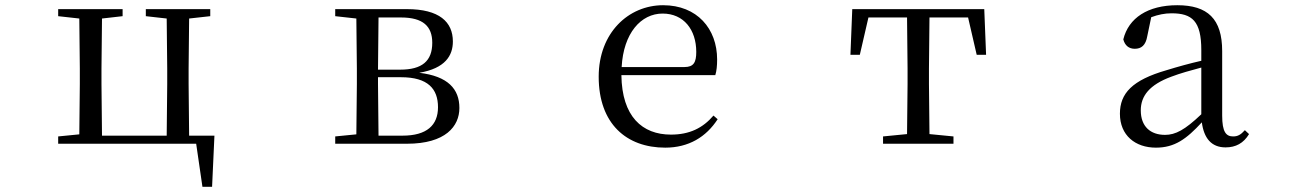

<svg xmlns="http://www.w3.org/2000/svg" viewBox="-20 -551 5040 736"><path d="M203 0H732L756 165H793L802 -31H705L703 -229V-288L705 -480L786 -489V-516H539V-489L619 -480L621 -288V-229L619 -31H371L369 -229V-288L371 -480L450 -489V-516H203V-489L284 -480L286 -288V-229L284 -36L203 -28Z M1345 0H1540C1688 0 1741 -67 1741 -137C1741 -210 1697 -259 1587 -272C1687 -289 1716 -338 1716 -392C1716 -467 1664 -516 1540 -516H1265V-489L1346 -480L1348 -288V-229L1346 -36L1265 -28V0ZM1431 -484H1517C1602 -484 1637 -450 1637 -387C1637 -317 1598 -284 1514 -284H1429ZM1429 -255H1517C1621 -255 1659 -210 1659 -140C1659 -71 1616 -31 1523 -31H1431L1429 -229Z M2530 15C2620 15 2687 -26 2731 -94L2715 -108C2674 -60 2623 -35 2552 -35C2442 -35 2364 -104 2362 -263H2722C2727 -279 2729 -299 2729 -323C2729 -441 2652 -531 2522 -531C2389 -531 2275 -425 2275 -257C2275 -76 2382 15 2530 15ZM2363 -294C2370 -424 2437 -499 2520 -499C2601 -499 2649 -437 2649 -352C2649 -312 2639 -294 2604 -294Z M3456 0H3635V-28L3543 -37L3541 -229V-288L3543 -484H3691L3724 -341H3760L3753 -516H3247L3240 -341H3276L3309 -484H3457L3459 -288V-229L3457 -37L3365 -28V0Z M4678 14C4717 14 4747 -2 4768 -37L4752 -52C4736 -34 4724 -28 4707 -28C4680 -28 4665 -45 4665 -108V-355C4665 -479 4609 -531 4493 -531C4380 -531 4306 -482 4286 -400C4292 -377 4307 -364 4330 -364C4355 -364 4372 -377 4378 -413L4393 -485C4420 -495 4445 -500 4471 -500C4550 -500 4585 -470 4585 -359V-318C4541 -308 4494 -295 4452 -282C4320 -244 4273 -193 4273 -115C4273 -32 4332 15 4411 15C4483 15 4528 -18 4587 -82C4595 -22 4623 14 4678 14ZM4585 -113C4522 -53 4486 -34 4446 -34C4390 -34 4353 -66 4353 -128C4353 -183 4386 -226 4470 -257C4504 -270 4544 -281 4585 -292Z"/></svg>

Font: Harano Aji Mincho CN
Style: Regular
Weight: 400
Foundry: Masamichi Hosoda
Version: HaranoAjiMinchoCN-Regular version 20230610;ttx 4.39.4